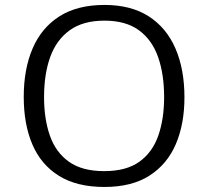

<svg xmlns="http://www.w3.org/2000/svg" viewBox="-20 -740 834 770"><path d="M398.9 9.8Q288.1 9.8 216.3 -34.9Q144.5 -79.6 109.9 -160.6Q75.2 -241.7 75.2 -351.1Q75.2 -463.4 111.1 -546.4Q147 -629.4 218.8 -674.8Q290.5 -720.2 399.4 -720.2Q505.4 -720.2 576.7 -674.3Q647.9 -628.4 683.8 -545.2Q719.7 -461.9 719.7 -349.6Q719.7 -242.7 685.1 -161.9Q650.4 -81.1 579.3 -35.6Q508.3 9.8 398.9 9.8ZM397.5 -53.7Q486.3 -53.7 538.8 -91.3Q591.3 -128.9 614.7 -195.8Q638.2 -262.7 638.2 -350.6Q638.2 -442.4 614 -511.2Q589.8 -580.1 537.1 -618.7Q484.4 -657.2 398.9 -657.2Q313.5 -657.2 260 -618.9Q206.5 -580.6 181.6 -512Q156.7 -443.4 156.7 -350.6Q156.7 -262.7 180.2 -195.8Q203.6 -128.9 256.6 -91.3Q309.6 -53.7 397.5 -53.7Z"/></svg>

Font: Comme Light
Style: Regular
Weight: 300
Version: Version 1.000;gftools[0.9.27]